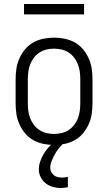

<svg xmlns="http://www.w3.org/2000/svg" viewBox="-20 -716 540 959"><path d="M250 8Q223 8 196.5 2.5Q170 -3 146.5 -16Q123 -29 105.5 -50Q88 -71 77 -95.5Q66 -120 62 -146.5Q58 -173 58 -200V-320Q58 -347 62 -373.5Q66 -400 77 -424.5Q88 -449 105.5 -470Q123 -491 146.5 -504Q170 -517 196.5 -522.5Q223 -528 250 -528Q277 -528 303.5 -522.5Q330 -517 353.5 -504Q377 -491 394.5 -470Q412 -449 423 -424.5Q434 -400 438 -373.5Q442 -347 442 -320V-200Q442 -173 438 -146.5Q434 -120 423 -95.5Q412 -71 394.5 -50Q377 -29 353.5 -16Q330 -3 303.5 2.5Q277 8 250 8ZM250 -47Q269 -47 288 -51.5Q307 -56 323 -66.5Q339 -77 350.5 -92Q362 -107 369 -125Q376 -143 378.5 -162Q381 -181 381 -200V-320Q381 -339 378.5 -358Q376 -377 369 -395Q362 -413 350.5 -428Q339 -443 323 -453.5Q307 -464 288 -468.5Q269 -473 250 -473Q231 -473 212 -468.5Q193 -464 177 -453.5Q161 -443 149.5 -428Q138 -413 131 -395Q124 -377 121.5 -358Q119 -339 119 -320V-200Q119 -181 121.5 -162Q124 -143 131 -125Q138 -107 149.5 -92Q161 -77 177 -66.5Q193 -56 212 -51.5Q231 -47 250 -47ZM283 223Q263 223 243.5 217.5Q224 212 208 199.5Q192 187 183 168.5Q174 150 174 130Q174 110 181 90Q188 70 198.5 52.5Q209 35 222.5 20Q236 5 252 -8H297V0Q284 12 273 26Q262 40 253.5 55.5Q245 71 238 88Q231 105 231 122Q231 133 236 143Q241 153 249.5 159.5Q258 166 268.5 168.5Q279 171 290 171Q297 171 304.5 170Q312 169 319 167V219Q310 221 301 222Q292 223 283 223ZM100 -644V-696H400V-644Z"/></svg>

Font: Iosevka Fixed Light
Style: Regular
Weight: 300
Monospace: yes
Designer: Belleve Invis
Foundry: Belleve Invis
Version: Version 32.3.0